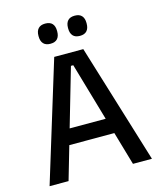

<svg xmlns="http://www.w3.org/2000/svg" viewBox="-120 -905 831 992"><g transform="rotate(-15 295.0 -409.0)"><path d="M21 0 217 -639H372.5L568.5 0H467L301 -572H288.5L122.5 0ZM149 -178.5V-261.5H439.5V-178.5ZM216 -709.5Q191.5 -709.5 179 -723.2Q166.5 -737 166.5 -762V-765.5Q166.5 -790.5 179 -804Q191.5 -817.5 216 -817.5Q241.5 -817.5 253.8 -804Q266 -790.5 266 -765.5V-762Q266 -737 253.8 -723.2Q241.5 -709.5 216 -709.5ZM374 -709.5Q349 -709.5 336.8 -723.2Q324.5 -737 324.5 -762V-765.5Q324.5 -790.5 336.8 -804Q349 -817.5 374 -817.5Q399 -817.5 411.2 -804Q423.5 -790.5 423.5 -765.5V-762Q423.5 -737 411.2 -723.2Q399 -709.5 374 -709.5Z"/></g></svg>

Font: Anek Tamil Medium Medium
Style: Regular
Weight: 500
Version: Version 1.003